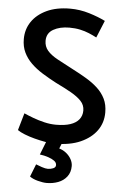

<svg xmlns="http://www.w3.org/2000/svg" viewBox="-61 -739 643 1002"><g transform="rotate(5 261.0 -237.5)"><path d="M49 -41Q63 -31 87 -21.5Q111 -12 139.5 -4.5Q168 3 196 8Q224 13 245 13Q326 13 381 -11.5Q436 -36 465.5 -77Q495 -118 495 -172Q495 -213 480 -243.5Q465 -274 439 -298Q413 -322 378.5 -342.5Q344 -363 305 -383Q259 -407 224 -426Q189 -445 170.5 -466.5Q152 -488 152 -518Q152 -558 186 -577.5Q220 -597 270 -597Q301 -597 326.5 -591.5Q352 -586 373.5 -577Q395 -568 414 -558L451 -648Q415 -666 366 -681Q317 -696 266 -696Q194 -696 143 -672Q92 -648 65 -608Q38 -568 38 -517Q38 -478 52.5 -447.5Q67 -417 92.5 -392Q118 -367 152.5 -345.5Q187 -324 227 -303Q271 -282 305.5 -262.5Q340 -243 360 -222Q380 -201 380 -172Q380 -145 364.5 -125.5Q349 -106 319 -96Q289 -86 244 -86Q214 -86 182.5 -93.5Q151 -101 123 -111.5Q95 -122 75 -131ZM174 76Q198 79 218.5 86Q239 93 251 102Q263 111 263 124Q263 136 249.5 141.5Q236 147 222 147Q209 147 190 140.5Q171 134 159 129L133 195Q149 207 176 214Q203 221 222 221Q254 221 282 210.5Q310 200 327.5 177.5Q345 155 345 122Q345 104 335.5 86.5Q326 69 309.5 55.5Q293 42 272 36L292 -13H209Z"/></g></svg>

Font: Catamaran SemiBold
Style: Regular
Weight: 600
Designer: Pria Ravichandran
Version: Version 2.000